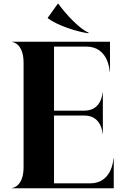

<svg xmlns="http://www.w3.org/2000/svg" viewBox="-20 -1002 678 1022"><path d="M565.5 -780H44V-778.5C49.5 -778.5 105.5 -769 105.5 -668V-112C105.5 -11 49.5 -1.5 44 -1.5V0H585.5V-158H583.5C583.5 -146 573 -26 459.5 -26H267.5V-387H429.5C517.5 -387 526 -299 526 -290H527.5V-510H526C526 -501 517.5 -413 429.5 -413H267.5V-754H439.5C553 -754 563.5 -634 563.5 -622H565.5ZM290.5 -982H287.5L234.5 -908V-905C285.5 -866 390.5 -833 449.5 -825L452.5 -828C404.5 -847 331.5 -925 290.5 -982Z"/></svg>

Font: Beautique Display Medium
Style: Bold
Weight: 900
Designer: Nhat-Quang Ngo
Version: Version 1.100;Glyphs 3.2.3 (3260)